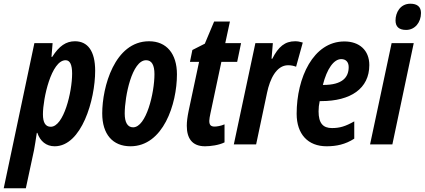

<svg xmlns="http://www.w3.org/2000/svg" viewBox="-76 -777 2285 1033"><path d="M-56 236H63L107 31C111 8 117 -26 122 -62H125C140 -17 173 10 218 10C363 10 436 -240 436 -396C436 -504 395 -555 327 -555C280 -555 242 -530 205 -471H201L207 -545H109ZM197 -95C169 -95 155 -117 155 -162C155 -247 200 -453 277 -453C300 -453 312 -430 312 -381C312 -282 267 -95 197 -95Z M626 10C802 10 876 -217 876 -377C876 -488 820 -555 726 -555C540 -555 474 -308 474 -167C474 -55 530 10 626 10ZM640 -92C610 -92 595 -119 595 -166C595 -259 634 -453 710 -453C741 -453 755 -426 755 -378C755 -277 711 -92 640 -92Z M1027 10C1057 10 1102 4 1132 -11V-108C1112 -99 1089 -96 1079 -96C1058 -96 1050 -105 1050 -127C1050 -137 1053 -151 1056 -166L1115 -444H1200L1221 -545H1136L1161 -661H1076L1026 -542L959 -508L946 -444H995L939 -181C932 -147 929 -122 929 -100C929 -35 956 10 1027 10Z M1182 0H1302L1361 -279C1376 -351 1411 -426 1474 -426C1490 -426 1504 -423 1517 -418L1553 -548C1537 -553 1525 -555 1512 -555C1457 -555 1422 -526 1389 -461H1385L1392 -545H1298Z M1681 10C1734 10 1782 0 1830 -31V-124C1782 -97 1752 -88 1710 -88C1662 -88 1638 -114 1638 -178C1638 -196 1640 -215 1644 -233H1652C1810 -233 1911 -300 1911 -427C1911 -507 1857 -554 1777 -554C1609 -554 1520 -358 1520 -165C1520 -55 1581 10 1681 10ZM1664 -320H1661C1683 -407 1720 -459 1760 -459C1786 -459 1800 -442 1800 -416C1800 -361 1766 -320 1664 -320Z M2109 -616C2157 -616 2189 -657 2189 -707C2189 -741 2168 -757 2132 -757C2077 -757 2052 -709 2052 -667C2052 -633 2071 -616 2109 -616ZM1915 0H2035L2150 -545H2031Z"/></svg>

Font: Noto Sans ExtraCondensed
Style: Bold Italic
Weight: 700
Width: 2
Italic angle: -12°
Designer: Monotype Design Team
Foundry: Monotype Imaging Inc.
Version: Version 2.013